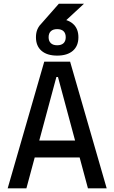

<svg xmlns="http://www.w3.org/2000/svg" viewBox="-20 -1031 626 1051"><path d="M194.8 -888.7 302.2 -1010.7H439.9L308.1 -888.7ZM22 0 222.2 -693.4H363.8L564 0H461.4L297.4 -609.4H288.6L124.5 0ZM114.7 -168.9V-261.7H466.3V-168.9ZM293 -726.6Q237.8 -726.6 207.3 -752.9Q176.8 -779.3 176.8 -827.1Q176.8 -875 207.3 -901.4Q237.8 -927.7 293 -927.7Q348.1 -927.7 378.7 -901.4Q409.2 -875 409.2 -827.1Q409.2 -779.3 378.7 -752.9Q348.1 -726.6 293 -726.6ZM293 -783.2Q315.9 -783.2 327.9 -794.7Q339.8 -806.2 339.8 -827.1Q339.8 -848.6 327.9 -860.1Q315.9 -871.6 293 -871.6Q270.5 -871.6 258.3 -860.1Q246.1 -848.6 246.1 -827.1Q246.1 -806.2 258.3 -794.7Q270.5 -783.2 293 -783.2Z"/></svg>

Font: Cascadia Code
Style: Regular
Weight: 400
Designer: Aaron Bell
Foundry: Saja Typeworks
Version: Version 2404.023